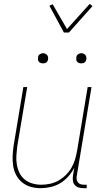

<svg xmlns="http://www.w3.org/2000/svg" viewBox="-20 -975 540 1003"><path d="M192 8Q165 8 140.5 1Q116 -6 96.5 -21.5Q77 -37 65 -59.5Q53 -82 49 -107.5Q45 -133 46 -159.5Q47 -186 51 -213L102 -520H122L70 -210Q67 -186 65.5 -162Q64 -138 68 -115Q72 -92 82 -71.5Q92 -51 109.5 -37Q127 -23 149.5 -16.5Q172 -10 196 -10Q218 -10 241.5 -15Q265 -20 286 -32Q307 -44 324.5 -61.5Q342 -79 354 -100Q366 -121 372.5 -143.5Q379 -166 383 -189L438 -520H458L381 -56Q379 -47 380.5 -38Q382 -29 387.5 -22Q393 -15 401.5 -12.5Q410 -10 419 -10H433V8H416Q403 8 391 4.5Q379 1 371 -8Q363 -17 361 -30Q359 -43 361 -56L368 -99Q356 -75 337 -53.5Q318 -32 294.5 -18Q271 -4 244.5 2Q218 8 192 8ZM404 -644Q398 -644 392.5 -646Q387 -648 383 -652.5Q379 -657 378.5 -663.5Q378 -670 379 -676Q379 -681 381.5 -685Q384 -689 388 -691.5Q392 -694 396 -695.5Q400 -697 405 -697Q411 -697 416.5 -694.5Q422 -692 426 -687.5Q430 -683 431 -676.5Q432 -670 431 -664Q430 -659 427.5 -655Q425 -651 421.5 -648.5Q418 -646 413.5 -645Q409 -644 404 -644ZM204 -644Q198 -644 192.5 -646Q187 -648 183 -652.5Q179 -657 178.5 -663.5Q178 -670 179 -676Q179 -681 181.5 -685Q184 -689 188 -691.5Q192 -694 196 -695.5Q200 -697 205 -697Q211 -697 216.5 -694.5Q222 -692 226 -687.5Q230 -683 231 -676.5Q232 -670 231 -664Q230 -659 227.5 -655Q225 -651 221.5 -648.5Q218 -646 213.5 -645Q209 -644 204 -644ZM314 -805 238 -945 255 -953 330 -823 449 -955 463 -943 340 -805Z"/></svg>

Font: Iosevka Thin
Style: Italic
Weight: 100
Italic angle: -9°
Monospace: yes
Designer: Belleve Invis
Foundry: Belleve Invis
Version: Version 32.5.0; ttfautohint (v1.8.4)